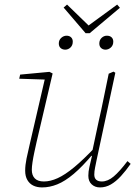

<svg xmlns="http://www.w3.org/2000/svg" viewBox="-20 -808 602 839"><path d="M164 11Q142 11 125.5 3Q109 -5 99.5 -21.5Q90 -38 90 -62Q90 -86 96 -115.5Q102 -145 110 -178L179 -476L186 -460L64 -464L68 -482L196 -494L210 -487L140 -188Q135 -166 130 -142.5Q125 -119 122 -99Q119 -79 119 -66Q119 -42 132 -28.5Q145 -15 172 -15Q200 -15 232 -29.5Q264 -44 304.5 -77.5Q345 -111 398 -167L400 -136H387Q340 -80 302 -48Q264 -16 230.5 -2.5Q197 11 164 11ZM417 11Q395 11 380.5 -2.5Q366 -16 366 -40Q366 -58 370.5 -77.5Q375 -97 382 -127H379L411 -277Q423 -329 433.5 -381.5Q444 -434 455 -486L476 -495L484 -490L402 -108Q399 -93 395.5 -76Q392 -59 392 -45Q392 -30 400.5 -22.5Q409 -15 425 -15Q451 -15 477 -37Q503 -59 537 -104L551 -92Q530 -62 508.5 -38.5Q487 -15 464.5 -2Q442 11 417 11ZM265 -591Q253 -591 245 -598Q237 -605 237 -618Q237 -633 247.5 -642.5Q258 -652 271 -652Q283 -652 290.5 -645Q298 -638 298 -626Q298 -610 288 -600.5Q278 -591 265 -591ZM354 -663 258 -775 273 -788 374 -690H358L492 -788L504 -774L372 -663ZM441 -591Q430 -591 422 -598Q414 -605 414 -618Q414 -633 424 -642.5Q434 -652 447 -652Q460 -652 467.5 -645Q475 -638 475 -626Q475 -610 464.5 -600.5Q454 -591 441 -591Z"/></svg>

Font: Source Serif 4 ExtraLight
Style: Italic
Weight: 250
Italic angle: -12°
Designer: Frank Grießhammer
Foundry: Adobe Systems Incorporated
Version: Version 4.004;hotconv 1.0.116;makeotfexe 2.5.65601